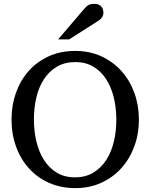

<svg xmlns="http://www.w3.org/2000/svg" viewBox="-20 -948 771 984"><path d="M576.2 -334Q576.2 -395 563 -449Q549.8 -502.9 523.4 -543.2Q497.1 -583.5 457.8 -606.7Q418.5 -629.9 366.2 -629.9Q312 -629.9 272 -606.4Q231.9 -583 205.6 -542.7Q179.2 -502.4 166.5 -449Q153.8 -395.5 153.8 -335.9Q153.8 -275.9 166.7 -221.9Q179.7 -168 205.8 -127.4Q231.9 -86.9 271.2 -63Q310.5 -39.1 363.8 -39.1Q418 -39.1 457.8 -63Q497.6 -86.9 523.9 -127.2Q550.3 -167.5 563.2 -220.9Q576.2 -274.4 576.2 -334ZM691.9 -335Q691.9 -262.2 668.5 -198.2Q645 -134.3 602.3 -86.7Q559.6 -39.1 499.5 -11.5Q439.5 16.1 366.2 16.1Q292.5 16.1 232.2 -10.5Q171.9 -37.1 128.9 -84.5Q85.9 -131.8 62.5 -196Q39.1 -260.3 39.1 -335.9Q39.1 -409.2 62 -473.1Q85 -537.1 127.4 -584.7Q169.9 -632.3 230.2 -659.7Q290.5 -687 365.2 -687Q439.5 -687 499.8 -659.2Q560.1 -631.3 602.8 -583.5Q645.5 -535.6 668.7 -471.7Q691.9 -407.7 691.9 -335ZM509.8 -883.3Q509.8 -869.6 503.2 -859.9Q496.6 -850.1 486.8 -843.3L334.5 -746.1H277.8L410.6 -901.4Q416.5 -907.7 421.4 -912.8Q426.3 -918 432.1 -921.4Q438 -924.8 445.6 -926.5Q453.1 -928.2 463.9 -928.2Q477.1 -928.2 485.8 -924.1Q494.6 -919.9 500 -913.6Q505.4 -907.2 507.6 -899.2Q509.8 -891.1 509.8 -883.3Z"/></svg>

Font: BabelStone Ogham Lithic
Style: Regular
Weight: 400
Designer: Andrew West
Foundry: BabelStone
Version: Version 1.02 March 14, 2022